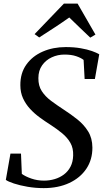

<svg xmlns="http://www.w3.org/2000/svg" viewBox="-20 -1006 566 1038"><path d="M216 11Q172 11 129.5 3.8Q87 -3.5 55.2 -14Q23.5 -24.5 11.5 -33.5L36.5 -175.5H93.5L98 -66Q117 -52 149 -40.8Q181 -29.5 218 -29.5Q248 -29.5 275.8 -37.8Q303.5 -46 325.8 -62.8Q348 -79.5 361.2 -105Q374.5 -130.5 375.5 -165Q377 -204.5 360.8 -233.2Q344.5 -262 316 -285.5Q287.5 -309 252 -332Q223.5 -350 194.8 -371Q166 -392 142.5 -417.5Q119 -443 104.5 -474.5Q90 -506 90 -545.5Q89.5 -610.5 122.5 -656.8Q155.5 -703 211.2 -727.2Q267 -751.5 335.5 -751.5Q380.5 -751.5 416.2 -745.2Q452 -739 477.2 -730Q502.5 -721 516.5 -712.5L493 -579H437.5L432 -682Q417.5 -693.5 391.8 -702.2Q366 -711 328.5 -711Q292 -711 260 -696.2Q228 -681.5 207.8 -653Q187.5 -624.5 187.5 -583.5Q187 -542.5 205.8 -513.5Q224.5 -484.5 256 -461Q287.5 -437.5 325 -413Q363 -388.5 398.2 -360.5Q433.5 -332.5 456.2 -296Q479 -259.5 479.5 -208.5Q480 -143.5 447 -94Q414 -44.5 354.5 -16.8Q295 11 216 11ZM167 -821.5 325.5 -986.5H399.5L496 -819L468 -802.5Q439.5 -829.5 411 -856.8Q382.5 -884 354.5 -911.5Q316.5 -884.5 276 -858Q235.5 -831.5 192 -803.5Z"/></svg>

Font: Merriweather 72pt
Style: Italic
Weight: 400
Italic angle: -7.8°
Version: Version 2.101